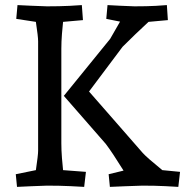

<svg xmlns="http://www.w3.org/2000/svg" viewBox="-20 -730 738 755"><path d="M165 -705.1Q138.2 -706.1 101.1 -707.5Q64 -709 48.8 -710L43.9 -655.8L121.1 -644Q129.9 -585.9 129.9 -567.9V-137.2Q129.9 -120.1 121.1 -61L42 -44.9L46.9 4.9Q63 3.9 100.6 2.4Q138.2 1 165 0Q214.8 0 256.8 2Q298.8 3.9 311 4.9L317.9 -54.2L228 -61Q226.1 -78.1 223.6 -108.6Q221.2 -139.2 221.2 -167V-538.1Q221.2 -565.9 223.6 -596.4Q226.1 -627 228 -644L306.2 -650.9L301.8 -710Q292 -709 253.4 -707Q214.8 -705.1 165 -705.1ZM540 0Q512.2 1 470.7 2.4Q429.2 3.9 412.1 4.9L407.2 -44.9L465.8 -59.1Q421.9 -129.9 396 -164.1L231 -353L413.1 -577.1L452.1 -645L397.9 -655.8L402.8 -710Q417 -709 450.4 -707.5Q483.9 -706.1 508.8 -705.1Q558.6 -705.1 592.8 -707Q627 -709 636.2 -710L640.1 -650.9L564 -644Q512.2 -596.2 461.9 -545.9L330.1 -370.1L402.8 -287.1L541 -128.9Q557.1 -110.8 618.2 -61L688 -54.2L681.2 4.9Q669.9 3.9 629.9 2Q589.8 0 540 0Z"/></svg>

Font: Sura
Style: Regular
Weight: 400
Designer: Carolina Giovagnoli
Foundry: Huerta Tipografica
Version: Version 1.003;PS 001.002;hotconv 1.0.70;makeotf.lib2.5.58329